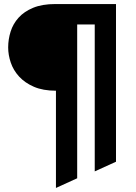

<svg xmlns="http://www.w3.org/2000/svg" viewBox="-20 -720 668 940"><path d="M443.8 119.1V-600.1H357.9V152.8L253.9 200.2V-275.9Q190.4 -275.9 146 -295.2Q101.6 -314.5 73.5 -345.2Q45.4 -376 32.7 -413.6Q20 -451.2 20 -487.8Q20 -527.3 32 -565.4Q43.9 -603.5 71 -633.5Q98.1 -663.6 142.3 -681.9Q186.5 -700.2 251 -700.2H547.9V71.8Z"/></svg>

Font: Overpass
Style: Regular
Weight: 400
Designer: Delve Withrington
Foundry: Delve Fonts
Version: Version 1.001